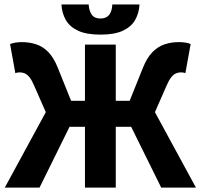

<svg xmlns="http://www.w3.org/2000/svg" viewBox="-20 -855 915 875"><path d="M1.8 0 188.7 -343.8 134.7 -466.8Q124.6 -490.4 114.3 -503Q104 -515.7 93.2 -520.5Q82.4 -525.2 70 -525.2Q64.4 -525.2 58.9 -524.2Q53.4 -523.2 50 -521.2L25.9 -654.1Q35.8 -658.6 50.4 -660.8Q65 -663.1 79.2 -663.1Q114.7 -663.1 145.5 -652.8Q176.3 -642.6 200.9 -617Q225.4 -591.4 243.5 -546L303.9 -395.7H367.2V-651.8H507.6V-395.7H570.9L631.3 -546Q649.4 -591.4 674.3 -617Q699.2 -642.6 729.6 -652.8Q760 -663.1 795.6 -663.1Q810.6 -663.1 825.3 -660.8Q839.9 -658.6 848.9 -654.1L824.7 -521.2Q821.6 -523.2 816.1 -524.2Q810.6 -525.2 804.7 -525.2Q792.4 -525.2 781.6 -520.5Q770.8 -515.7 760.5 -503Q750.2 -490.4 740 -466.8L686.1 -343.8L873 0H714.7L577.8 -277H507.6V0H367.2V-277H296.9L160.1 0ZM437.9 -697.2Q374.1 -697.2 335.9 -715Q297.6 -732.9 279.9 -764Q262.1 -795.2 260.1 -834.7H384Q386 -804.8 398.6 -787.7Q411.1 -770.6 437.9 -770.6Q464.7 -770.6 477.7 -787.7Q490.8 -804.8 491.8 -834.7H615.7Q613.7 -795.2 595.9 -764Q578.2 -732.9 539.9 -715Q501.7 -697.2 437.9 -697.2Z"/></svg>

Font: Source Sans Variable
Style: Regular
Weight: 200
Designer: Paul D. Hunt
Foundry: Adobe Systems Incorporated
Version: Version 3.006;hotconv 1.0.111;makeotfexe 2.5.65597